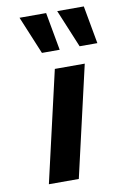

<svg xmlns="http://www.w3.org/2000/svg" viewBox="-85 -802 557 853"><g transform="rotate(-10 193.0 -375.5)"><path d="M65 0 180 -500H315L200 0ZM136 -580 65 -751H185L216 -580ZM306 -580 235 -751H355L386 -580Z"/></g></svg>

Font: Perun
Style: Bold Italic
Weight: 700
Italic angle: -12°
Foundry: Copyright (c) Stefan Peev, Context Ltd, 2016
Version: Version 1.027